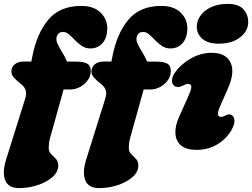

<svg xmlns="http://www.w3.org/2000/svg" viewBox="-34 -757 1299 989"><path d="M24.5 -389Q24.5 -411.5 42 -425.8Q59.5 -440 88.5 -440H127.5L132 -463.5Q155.5 -585 215 -655.8Q274.5 -726.5 384 -726.5Q449.5 -726.5 484 -692.2Q518.5 -658 518.5 -611.5Q518.5 -563 494.2 -535.2Q470 -507.5 431.5 -507.5Q407 -507.5 387.8 -520.2Q368.5 -533 352.5 -550Q336.5 -567 321.5 -579.8Q306.5 -592.5 290.5 -592.5Q264.5 -592.5 257.5 -565.5Q253.5 -549.5 263.2 -529.5Q273 -509.5 287.2 -486.5Q301.5 -463.5 311 -440L361.5 -439.5Q395.5 -439.5 414.5 -429.5Q433.5 -419.5 433.5 -390.5Q433.5 -365.5 418.2 -344Q403 -322.5 378.8 -309.2Q354.5 -296 327 -296H293.5L223 -43Q219 -27.5 218 -15.5Q217 -3.5 217 5Q217 24.5 229.2 36.5Q241.5 48.5 253.8 61.2Q266 74 266 96Q266 129 236 155.2Q206 181.5 159.5 196.8Q113 212 63.5 212Q9 212 -7.2 171.5Q-23.5 131 -2 63L94.5 -245Q104 -275 98.2 -292.2Q92.5 -309.5 75.5 -323Q52.5 -341 38.5 -356.2Q24.5 -371.5 24.5 -389ZM437 -389Q437 -411.5 454.5 -425.8Q472 -440 501 -440H540L544.5 -463.5Q568 -585 627.5 -655.8Q687 -726.5 796.5 -726.5Q862 -726.5 896.5 -692.2Q931 -658 931 -611.5Q931 -563 906.8 -535.2Q882.5 -507.5 844 -507.5Q819.5 -507.5 800.2 -520.2Q781 -533 765 -550Q749 -567 734 -579.8Q719 -592.5 703 -592.5Q677 -592.5 670 -565.5Q666 -549.5 675.8 -529.5Q685.5 -509.5 699.8 -486.5Q714 -463.5 723.5 -440L774 -439.5Q808 -439.5 827 -429.5Q846 -419.5 846 -390.5Q846 -365.5 830.8 -344Q815.5 -322.5 791.2 -309.2Q767 -296 739.5 -296H706L635.5 -43Q631.5 -27.5 630.5 -15.5Q629.5 -3.5 629.5 5Q629.5 24.5 641.8 36.5Q654 48.5 666.2 61.2Q678.5 74 678.5 96Q678.5 129 648.5 155.2Q618.5 181.5 572 196.8Q525.5 212 476 212Q421.5 212 405.2 171.5Q389 131 410.5 63L507 -245Q516.5 -275 510.8 -292.2Q505 -309.5 488 -323Q465 -341 451 -356.2Q437 -371.5 437 -389ZM1092.5 -532Q1037 -532 1008.2 -557.2Q979.5 -582.5 979.5 -619Q979.5 -649.5 998.5 -676.2Q1017.5 -703 1053.2 -720Q1089 -737 1139 -737Q1194 -737 1219.2 -710Q1244.5 -683 1244.5 -643Q1244.5 -597.5 1203 -564.8Q1161.5 -532 1092.5 -532ZM1099.5 -209Q1075.5 -155 1104.5 -155Q1110.5 -155 1115.2 -156.5Q1120 -158 1129.5 -163Q1148.5 -174 1163.5 -161Q1173.5 -152.5 1173.8 -134.5Q1174 -116.5 1160.5 -91Q1134.5 -43.5 1086.8 -14.2Q1039 15 978 15Q925 15 898.2 -8Q871.5 -31 869.5 -69.8Q867.5 -108.5 888.5 -155L936 -261Q953 -299 951.2 -312Q949.5 -325 934.5 -325Q928 -325 921.8 -322.2Q915.5 -319.5 906 -315Q892.5 -308.5 882.2 -308.8Q872 -309 865 -314Q852.5 -322.5 852 -341.5Q851.5 -360.5 867 -383Q895 -424 946.8 -454.5Q998.5 -485 1056.5 -485Q1129 -485 1153.2 -435.5Q1177.5 -386 1140 -301Z"/></svg>

Font: Fraunces 9pt S100 Black
Style: Italic
Weight: 900
Italic angle: -16°
Version: Version 1.000; ttfautohint (v1.8.3)